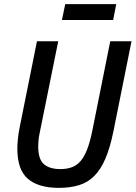

<svg xmlns="http://www.w3.org/2000/svg" viewBox="-20 -898 657 930"><path d="M262 -698 173 -258Q168 -236 166.5 -219Q165 -202 165 -189Q165 -127 192.5 -103Q220 -79 272 -79Q303 -79 327 -87.5Q351 -96 369.5 -117Q388 -138 402 -174Q416 -210 427 -264L514 -698H617L529 -260Q513 -182 490.5 -129.5Q468 -77 436.5 -45.5Q405 -14 362.5 -1Q320 12 265 12Q167 12 115.5 -31.5Q64 -75 64 -178Q64 -198 66.5 -224Q69 -250 75 -280L159 -698ZM296 -878H543L528 -801H280Z"/></svg>

Font: IBM Plex Sans Condensed Medium
Style: Italic
Weight: 500
Width: 3
Italic angle: -11°
Designer: Mike Abbink, Paul van der Laan, Pieter van Rosmalen
Foundry: Bold Monday
Version: Version 1.3